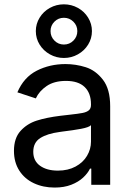

<svg xmlns="http://www.w3.org/2000/svg" viewBox="-20 -846 602 879"><path d="M43.9 -155.3Q43.9 -213.4 74 -246.6Q104 -279.8 148.4 -293.9Q192.9 -308.1 256.3 -315.9L298.8 -320.8Q339.4 -325.2 357.9 -328.9Q376.5 -332.5 386.5 -340.8Q396.5 -349.1 396.5 -365.7V-368.7Q396.5 -419.9 367.4 -447.8Q338.4 -475.6 282.2 -475.6Q228 -475.6 193.6 -452.1Q159.2 -428.7 144 -395.5L59.6 -423.3Q88.9 -492.2 148.4 -522.5Q208 -552.7 279.8 -552.7Q327.1 -552.7 372.6 -538.3Q418 -523.9 451.2 -481Q484.4 -438 484.4 -359.9V0H397.9V-74.2H392.1Q381.8 -52.7 360.6 -33Q339.4 -13.2 306.4 -0.2Q273.4 12.7 230 12.7Q177.7 12.7 135.3 -7.1Q92.8 -26.9 68.4 -64.9Q43.9 -103 43.9 -155.3ZM396.5 -197.3V-272.9Q387.7 -263.2 351.3 -256.3Q314.9 -249.5 266.1 -243.7L252.4 -241.7Q196.8 -234.4 164.6 -214.1Q132.3 -193.8 132.3 -150.9Q132.3 -109.4 163.3 -87.2Q194.3 -64.9 245.1 -64.9Q291.5 -64.9 325.9 -83.5Q360.4 -102.1 378.4 -132.6Q396.5 -163.1 396.5 -197.3ZM144 -703.6Q144 -736.8 161.4 -765.1Q178.7 -793.5 208.3 -809.8Q237.8 -826.2 272.5 -826.2Q307.1 -826.2 336.7 -809.8Q366.2 -793.5 383.5 -765.1Q400.9 -736.8 400.9 -703.6Q400.9 -669.9 383.5 -641.8Q366.2 -613.8 336.7 -597.2Q307.1 -580.6 272.5 -580.6Q237.8 -580.6 208.3 -597.2Q178.7 -613.8 161.4 -641.8Q144 -669.9 144 -703.6ZM334 -703.6Q334 -729 315.9 -746.8Q297.9 -764.6 272.5 -764.6Q247.1 -764.6 229.2 -746.8Q211.4 -729 211.4 -703.6Q211.4 -678.2 229.2 -660.2Q247.1 -642.1 272.5 -642.1Q298.3 -642.1 316.2 -660.2Q334 -678.2 334 -703.6Z"/></svg>

Font: Inter RS Variable
Style: Regular
Weight: 400
Designer: Rasmus Andersson (customised by Maria Ramos and Noel Pretorius)
Foundry: rsms
Version: Version 3.001;Glyphs 3.2.3 (3260)